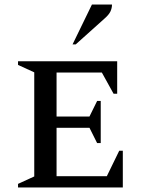

<svg xmlns="http://www.w3.org/2000/svg" viewBox="-20 -832 631 852"><path d="M60 0V-16L132 -49V-511L60 -544V-560H500V-416H484L432 -510H231V-315H377L411 -384H427V-197H411L377 -265H231V-50H454L509 -163H525V0ZM302 -635 388 -812H477Q477 -796 470 -781Q463 -766 442 -748L316 -635Z"/></svg>

Font: Spectral SC Medium
Style: Regular
Weight: 500
Designer: Jean-Baptiste Levee
Foundry: Production Type
Version: Version 2.001